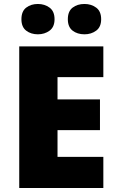

<svg xmlns="http://www.w3.org/2000/svg" viewBox="-20 -948 589 968"><path d="M501 0H77V-714H501V-559H270V-447H484V-292H270V-157H501ZM88 -851Q88 -891 112 -909.5Q136 -928 171 -928Q205 -928 230 -909.5Q255 -891 255 -851Q255 -812 230 -793.5Q205 -775 171 -775Q136 -775 112 -793.5Q88 -812 88 -851ZM322 -851Q322 -891 346 -909.5Q370 -928 406 -928Q440 -928 465 -909.5Q490 -891 490 -851Q490 -812 465 -793.5Q440 -775 406 -775Q370 -775 346 -793.5Q322 -812 322 -851Z"/></svg>

Font: Noto Kufi Arabic Black
Style: Regular
Weight: 900
Designer: Monotype Design Team, David Williams, Khaled Hosny
Foundry: Google LLC
Version: Version 2.109; ttfautohint (v1.8.4.7-5d5b)